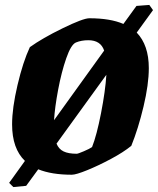

<svg xmlns="http://www.w3.org/2000/svg" viewBox="-20 -696 640 778"><path d="M534 -564Q583 -513 583 -420Q583 -354 561.5 -264Q540 -174 512 -105Q480 -79 429.5 -52Q379 -25 333.5 -6.5Q288 12 271 12Q189 12 135 -10L86 57L34 62L17 45L81 -44Q29 -94 29 -192Q29 -258 51 -351.5Q73 -445 101 -505Q151 -541 234 -581.5Q317 -622 342 -622Q427 -622 480 -599L533 -672L585 -676L600 -655ZM199 -209 402 -491Q388 -533 338 -533Q310 -533 288 -524Q268 -516 248.5 -460Q229 -404 215.5 -332Q202 -260 199 -209ZM411 -393 209 -114Q218 -92 237.5 -82.5Q257 -73 291 -73Q296 -73 319.5 -83Q343 -93 353 -100Q372 -148 389.5 -238Q407 -328 411 -393Z"/></svg>

Font: Grenze ExtraBold
Style: Italic
Weight: 800
Italic angle: -10°
Designer: Renata Polastri
Foundry: Omnibus-Type
Version: Version 1.002; ttfautohint (v1.8)